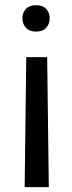

<svg xmlns="http://www.w3.org/2000/svg" viewBox="-20 -558 284 753"><path d="M83 -334H165L171.4 175.8H76.7ZM174.8 -486.3Q174.8 -464.4 161.4 -449.2Q147.9 -434.1 121.6 -434.1Q95.2 -434.1 81.5 -449.2Q67.9 -464.4 67.9 -486.3Q67.9 -508.3 81.5 -522.9Q95.2 -537.6 121.6 -537.6Q147.9 -537.6 161.4 -522.9Q174.8 -508.3 174.8 -486.3Z"/></svg>

Font: Roboto-ThirdPerson-AD3FC
Style: ThirdPerson-AD3FC
Weight: 400
Designer: Google
Version: Version 2.137; 2017